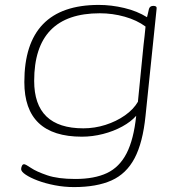

<svg xmlns="http://www.w3.org/2000/svg" viewBox="-20 -549 740 781"><path d="M281 212Q241 212 202.5 204.5Q164 197 133.5 185.5Q103 174 84.5 161.5Q66 149 66 139Q66 133 69 126Q72 119 78 119Q84 119 106 134Q128 149 172 164Q216 179 286 179Q364 179 415 155Q466 131 495 74.5Q524 18 534 -78Q513 -54 477.5 -34.5Q442 -15 399 -4Q356 7 313 7Q79 7 79 -215Q79 -529 382 -529Q433 -529 485.5 -516.5Q538 -504 578 -479Q580 -486 582 -495.5Q584 -505 586 -513Q590 -525 603 -525H605Q619 -525 617 -513L572 -78Q561 31 527.5 94.5Q494 158 433.5 185Q373 212 281 212ZM319 -27Q365 -27 409 -41Q453 -55 488 -79.5Q523 -104 541 -135L564 -367Q566 -381 568 -401.5Q570 -422 572 -441Q537 -467 487.5 -481Q438 -495 386 -495Q119 -495 119 -220Q119 -27 319 -27Z"/></svg>

Font: Asap Expanded Expanded Thin
Style: Italic
Weight: 100
Width: 7
Italic angle: -6°
Designer: Pablo Cosgaya
Foundry: Omnibus-Type
Version: Version 3.001; ttfautohint (v1.8.4.7-5d5b)